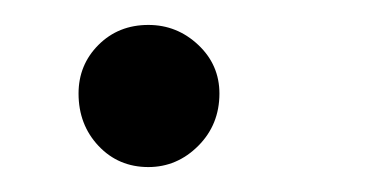

<svg xmlns="http://www.w3.org/2000/svg" viewBox="-20 -133 293 154"><path d="M99 1Q75 1 59 -16Q43 -33 43 -58Q43 -81 59 -97Q75 -113 99 -113Q122 -113 139 -97Q156 -81 156 -58Q156 -33 139 -16Q122 1 99 1Z"/></svg>

Font: Edu VIC WA NT Beginner Medium
Style: Regular
Weight: 500
Designer: Tina and Corey Anderson
Foundry: Google for Education
Version: Version 1.003